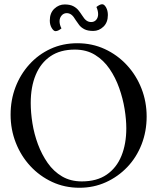

<svg xmlns="http://www.w3.org/2000/svg" viewBox="-20 -875 742 906"><path d="M345 -671Q415 -671 474.5 -643.5Q534 -616 578.5 -568Q623 -520 647.5 -457.5Q672 -395 672 -325Q672 -255 648 -193.5Q624 -132 580.5 -86.5Q537 -41 479.5 -15Q422 11 355 11Q285 11 226 -16.5Q167 -44 123 -91.5Q79 -139 54.5 -201.5Q30 -264 30 -334Q30 -403 53 -463.5Q76 -524 118.5 -571Q161 -618 218.5 -644.5Q276 -671 345 -671ZM333 -641Q264 -641 218 -609.5Q172 -578 148.5 -521.5Q125 -465 125 -389Q125 -344 133 -293.5Q141 -243 159 -194.5Q177 -146 205 -106Q233 -66 273 -42.5Q313 -19 366 -19Q437 -19 483.5 -51Q530 -83 553 -139.5Q576 -196 576 -270Q576 -311 568 -360.5Q560 -410 542.5 -459.5Q525 -509 497 -550Q469 -591 428.5 -616Q388 -641 333 -641ZM367 -803Q378 -785 388 -778Q398 -771 410 -771Q425 -771 434 -781.5Q443 -792 443 -808Q443 -816 441 -824.5Q439 -833 435 -842Q441 -847 448.5 -851Q456 -855 462 -855Q472 -855 480.5 -840Q489 -825 489 -804Q489 -769 468 -749Q447 -729 420 -729Q394 -729 378.5 -737Q363 -745 354 -756.5Q345 -768 338 -779Q327 -798 317 -805.5Q307 -813 295 -813Q280 -813 270.5 -801.5Q261 -790 261 -775Q261 -758 270 -741Q264 -736 256.5 -732Q249 -728 242 -728Q233 -728 224 -743Q215 -758 215 -778Q215 -814 236.5 -834Q258 -854 285 -854Q310 -854 325.5 -846Q341 -838 350.5 -826Q360 -814 367 -803Z"/></svg>

Font: Young Serif Light
Style: Regular
Weight: 300
Designer: Bastien Sozeau
Foundry: NBR — Bastien Sozeau
Version: Version 5.001